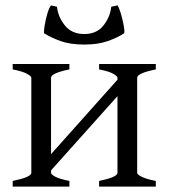

<svg xmlns="http://www.w3.org/2000/svg" viewBox="-20 -691 624 711"><path d="M143 -31V-91L433 -416V-355ZM27 0V-21Q96 -35 96 -51V-403Q96 -409 79.5 -418Q63 -427 27 -434V-454H237V-434Q169 -420 169 -403V-51Q169 -45 185 -36.5Q201 -28 237 -21V0ZM347 0V-21Q415 -35 415 -51V-403Q415 -409 399 -418Q383 -427 347 -434V-454H557V-434Q488 -420 488 -403V-51Q488 -45 504.5 -36.5Q521 -28 557 -21V0ZM143 -568Q142 -576 145.5 -597.5Q149 -619 155.5 -641Q162 -663 169 -671L191 -666Q195 -628 220.5 -596.5Q246 -565 292 -565Q338 -565 363 -596.5Q388 -628 392 -666L415 -671Q421 -663 427.5 -641Q434 -619 438 -597.5Q442 -576 440 -568Q416 -552 379.5 -539Q343 -526 292 -526Q240 -526 204 -539Q168 -552 143 -568Z"/></svg>

Font: ChillKai
Style: Regular
Weight: 400
Designer: ChillType
Foundry: 寒蝉字型
Version: Version 2.000